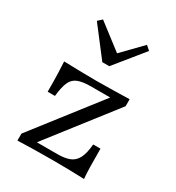

<svg xmlns="http://www.w3.org/2000/svg" viewBox="-162 -766 794 866"><g transform="rotate(30 234.5 -333.0)"><path d="M59.7 0V-36.3L325 -377.4H225Q182.3 -377.4 157.7 -367.7Q133.1 -358.1 121.8 -332.3Q110.5 -306.5 105.6 -258.9H67.7Q67.7 -314.5 66.5 -352.4Q65.3 -390.3 63.7 -414.5Q102.4 -413.7 144 -412.5Q185.5 -411.3 228.2 -411.3Q274.2 -411.3 318.5 -412.5Q362.9 -413.7 404.8 -414.5V-378.2L139.5 -37.1H245.2Q284.7 -37.1 309.3 -46.8Q333.9 -56.5 347.2 -82.3Q360.5 -108.1 364.5 -155.6H402.4Q402.4 -100 403.2 -62.1Q404 -24.2 406.5 0Q367.7 -1.6 325.4 -2.4Q283.1 -3.2 241.1 -3.2Q196 -3.2 149.6 -2.4Q103.2 -1.6 59.7 0ZM350 -666.1 371.8 -646.8 250.8 -497.6H214.5L100 -646.8L121 -666.1L270.2 -551.6L230.6 -543.5Z"/></g></svg>

Font: Playfair 9pt Light
Style: Regular
Weight: 300
Designer: Claus Eggers Sørensen
Foundry: Claus Eggers Sørensen
Version: Version 2.001;gftools[0.9.30]